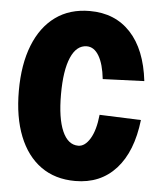

<svg xmlns="http://www.w3.org/2000/svg" viewBox="-53 -772 706 835"><g transform="rotate(5 300.0 -355.0)"><path d="M306 16Q218 16 156 -28.5Q94 -73 61 -156Q28 -239 28 -354Q28 -469 61 -552.5Q94 -636 156 -681Q218 -726 306 -726Q416 -726 484 -653Q552 -580 568 -443L387 -436Q380 -501 359 -536.5Q338 -572 306 -572Q261 -572 236.5 -515.5Q212 -459 212 -354Q212 -250 236.5 -194Q261 -138 306 -138Q335 -138 357.5 -175Q380 -212 387 -280L568 -273Q552 -134 484 -59Q416 16 306 16Z"/></g></svg>

Font: Geist Mono UltraBlack
Style: Regular
Weight: 900
Monospace: yes
Designer: Basement.studio, Andrés Briganti, Mateo Zaragoza
Foundry: Basement.studio, Vercel, Andrés Briganti, Guido Ferreyra, Mateo Zaragoza
Version: Version 1.400; ttfautohint (v1.8.4.7-5d5b)